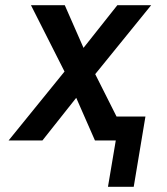

<svg xmlns="http://www.w3.org/2000/svg" viewBox="-20 -540 640 738"><path d="M395 178 425 0H345L273 -164L143 0H13L228 -265L99 -520H229L301 -356L431 -520H561L346 -255L428 -92H539L494 178Z"/></svg>

Font: Iosevka Aile Semibold
Style: Italic
Weight: 600
Italic angle: -9°
Designer: Belleve Invis
Foundry: Belleve Invis
Version: Version 31.1.0; ttfautohint (v1.8.4)